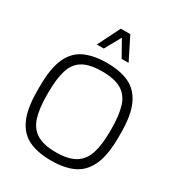

<svg xmlns="http://www.w3.org/2000/svg" viewBox="-203 -984 1030 1120"><g transform="rotate(30 312.0 -424.0)"><path d="M312 11Q223 11 162.5 -17Q102 -45 70.5 -113.5Q39 -182 39 -302V-332Q39 -452 69.5 -520.5Q100 -589 161 -617.5Q222 -646 312 -646Q400 -646 460.5 -618Q521 -590 553 -521.5Q585 -453 585 -332V-302Q585 -182 553 -113.5Q521 -45 460.5 -17Q400 11 312 11ZM312 -45Q395 -45 441.5 -73.5Q488 -102 506.5 -160.5Q525 -219 525 -308V-326Q525 -416 507 -474.5Q489 -533 442.5 -561Q396 -589 312 -589Q227 -589 181 -561Q135 -533 117.5 -474.5Q100 -416 100 -326V-308Q100 -219 118 -160.5Q136 -102 182.5 -73.5Q229 -45 312 -45ZM372 -709 288 -859H344L419 -709ZM205 -709 280 -859H335L252 -709Z"/></g></svg>

Font: Matangi
Style: Regular
Weight: 400
Designer: Prashant Pant
Foundry: The Graphic Ant
Version: Version 3.002